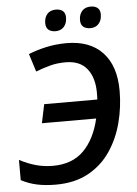

<svg xmlns="http://www.w3.org/2000/svg" viewBox="-60 -951 721 1007"><g transform="rotate(-5 300.0 -447.5)"><path d="M192.9 9.8Q138.7 9.8 94.7 0.5Q50.8 -8.8 11.2 -29.8V-136.2Q56.2 -112.8 98.4 -101.3Q140.6 -89.8 186.5 -89.8Q288.1 -89.8 348.4 -149.9Q408.7 -210 433.6 -317.4H147.9L168.5 -416H448.2Q448.7 -423.8 449 -432.1Q449.2 -440.4 449.2 -450.7Q449.2 -531.2 411.9 -578.1Q374.5 -625 299.8 -625Q253.9 -625 217.8 -615.2Q181.6 -605.5 141.6 -590.3L111.8 -684.6Q153.3 -701.7 204.6 -713.1Q255.9 -724.6 313 -724.6Q435.5 -724.6 502.2 -653.6Q568.8 -582.5 568.8 -452.1Q568.8 -366.7 547.6 -284.7Q526.4 -202.6 481.4 -136Q436.5 -69.3 365 -29.8Q293.5 9.8 192.9 9.8ZM444.8 -792Q422.4 -792 408.2 -803Q394 -814 394 -838.9Q394 -868.2 410.2 -886.5Q426.3 -904.8 456.1 -904.8Q478 -904.8 491.7 -893.8Q505.4 -882.8 505.4 -859.9Q505.4 -828.6 489 -810.3Q472.7 -792 444.8 -792ZM261.7 -792Q239.3 -792 225.1 -803Q210.9 -814 210.9 -838.9Q210.9 -868.2 226.8 -886.5Q242.7 -904.8 272.5 -904.8Q294.9 -904.8 308.6 -893.8Q322.3 -882.8 322.3 -859.9Q322.3 -828.6 305.9 -810.3Q289.6 -792 261.7 -792Z"/></g></svg>

Font: Open Sans SemiBold
Style: Italic
Weight: 600
Italic angle: -12°
Designer: Monotype Design Team
Foundry: Monotype Imaging Inc.
Version: Version 3.003; ttfautohint (v1.8.4)